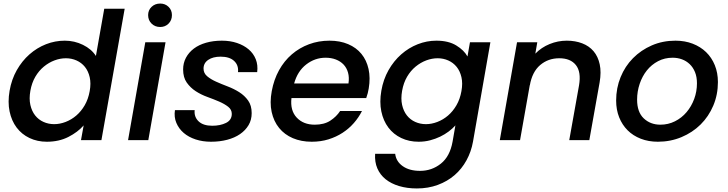

<svg xmlns="http://www.w3.org/2000/svg" viewBox="-20 -789 4098 1081"><path d="M34 -278Q45 -342 74.5 -394Q104 -446 146 -483Q188 -520 239 -540Q290 -560 345 -560Q399 -560 447 -536.5Q495 -513 520 -474L567 -740H682L551 0H436L451 -83Q418 -45 365 -18Q312 9 244 9Q190 9 146 -12Q102 -33 73.5 -71Q45 -109 34 -161.5Q23 -214 34 -278ZM485 -276Q493 -320 485 -354.5Q477 -389 458 -412.5Q439 -436 411 -448.5Q383 -461 351 -461Q319 -461 287 -449Q255 -437 227 -414Q199 -391 179 -357Q159 -323 151 -278Q143 -233 151 -198Q159 -163 178 -139Q197 -115 225 -102.5Q253 -90 285 -90Q317 -90 349.5 -102.5Q382 -115 409.5 -138.5Q437 -162 457 -196.5Q477 -231 485 -276Z M798 -551H912L815 0H701ZM882 -637Q853 -637 833.5 -656Q814 -675 814 -704Q814 -732 833.5 -750.5Q853 -769 882 -769Q910 -769 929 -750.5Q948 -732 948 -704Q948 -675 929 -656Q910 -637 882 -637Z M1397 -152Q1397 -114 1379.5 -84.5Q1362 -55 1331.5 -34Q1301 -13 1259 -2Q1217 9 1168 9Q1121 9 1081.5 -4Q1042 -17 1014.5 -40.5Q987 -64 973 -97Q959 -130 965 -169H1076Q1072 -131 1098 -106Q1124 -81 1175 -81Q1220 -81 1252.5 -97Q1285 -113 1285 -148Q1285 -172 1264.5 -188Q1244 -204 1214 -217Q1184 -230 1148 -243Q1112 -256 1082 -275.5Q1052 -295 1031.5 -324Q1011 -353 1011 -398Q1011 -434 1027 -464Q1043 -494 1071.5 -515.5Q1100 -537 1140.5 -548.5Q1181 -560 1229 -560Q1276 -560 1314.5 -547Q1353 -534 1380 -511Q1407 -488 1420 -455.5Q1433 -423 1428 -383H1320Q1324 -422 1298 -446Q1272 -470 1222 -470Q1179 -470 1152.5 -452Q1126 -434 1126 -403Q1126 -377 1146 -360Q1166 -343 1196 -329.5Q1226 -316 1261.5 -302.5Q1297 -289 1327 -270Q1357 -251 1377 -223Q1397 -195 1397 -152Z M1813 -464Q1753 -464 1704 -426Q1655 -388 1636 -319H1942Q1947 -353 1939.5 -380Q1932 -407 1914.5 -425.5Q1897 -444 1871 -454Q1845 -464 1813 -464ZM2018 -164Q2000 -128 1972.5 -96.5Q1945 -65 1909 -41.5Q1873 -18 1829.5 -4.5Q1786 9 1735 9Q1676 9 1629 -11Q1582 -31 1551.5 -68.5Q1521 -106 1509.5 -158.5Q1498 -211 1510 -276Q1522 -341 1551 -393.5Q1580 -446 1623 -483Q1666 -520 1720 -540Q1774 -560 1835 -560Q1894 -560 1940 -540.5Q1986 -521 2015 -485.5Q2044 -450 2055 -400.5Q2066 -351 2056 -291Q2054 -278 2050.5 -264.5Q2047 -251 2042 -237H1621Q1613 -167 1650.5 -127Q1688 -87 1752 -87Q1805 -87 1839.5 -109.5Q1874 -132 1895 -164Z M2127 -278Q2138 -342 2167.5 -394Q2197 -446 2239 -483Q2281 -520 2332 -540Q2383 -560 2437 -560Q2505 -560 2549 -533Q2593 -506 2612 -471L2626 -551H2741L2643 9Q2633 65 2606.5 113.5Q2580 162 2539.5 197Q2499 232 2445 252Q2391 272 2327 272Q2272 272 2227 258.5Q2182 245 2151 220Q2120 195 2104.5 159Q2089 123 2092 77H2205Q2210 120 2247.5 146.5Q2285 173 2345 173Q2411 173 2462 132.5Q2513 92 2528 9L2544 -83Q2528 -65 2506 -48.5Q2484 -32 2458 -19.5Q2432 -7 2401.5 1Q2371 9 2337 9Q2283 9 2239 -12Q2195 -33 2166.5 -71Q2138 -109 2127 -161.5Q2116 -214 2127 -278ZM2578 -276Q2586 -320 2578 -354.5Q2570 -389 2551 -412.5Q2532 -436 2504 -448.5Q2476 -461 2444 -461Q2412 -461 2380 -449Q2348 -437 2320 -414Q2292 -391 2272 -357Q2252 -323 2244 -278Q2236 -233 2244 -198Q2252 -163 2271 -139Q2290 -115 2318 -102.5Q2346 -90 2378 -90Q2410 -90 2442.5 -102.5Q2475 -115 2502.5 -138.5Q2530 -162 2550 -196.5Q2570 -231 2578 -276Z M3240 -308Q3253 -384 3222.5 -422.5Q3192 -461 3129 -461Q3066 -461 3021 -422.5Q2976 -384 2963 -308V-311L2908 0H2794L2891 -551H3005L2994 -487Q3028 -522 3074.5 -541Q3121 -560 3171 -560Q3219 -560 3258 -545Q3297 -530 3322 -500.5Q3347 -471 3356.5 -427Q3366 -383 3356 -325L3298 0H3185Z M4022 -327Q4022 -256 3996 -194.5Q3970 -133 3924.5 -88Q3879 -43 3817 -17Q3755 9 3684 9Q3631 9 3587.5 -8Q3544 -25 3513.5 -55.5Q3483 -86 3466 -128.5Q3449 -171 3449 -223Q3449 -293 3474 -354.5Q3499 -416 3544 -461.5Q3589 -507 3650 -533.5Q3711 -560 3783 -560Q3836 -560 3880 -543Q3924 -526 3955.5 -495.5Q3987 -465 4004.5 -422Q4022 -379 4022 -327ZM3567 -228Q3567 -158 3604.5 -122.5Q3642 -87 3698 -87Q3742 -87 3780 -106Q3818 -125 3845.5 -157.5Q3873 -190 3888.5 -232Q3904 -274 3904 -320Q3904 -356 3893 -383Q3882 -410 3863 -428Q3844 -446 3819.5 -455Q3795 -464 3767 -464Q3722 -464 3685 -444.5Q3648 -425 3622 -392.5Q3596 -360 3581.5 -317Q3567 -274 3567 -228Z"/></svg>

Font: SVN-Poppins Medium
Style: Italic
Weight: 500
Italic angle: -10°
Designer: Ninad Kale (Devanagari), Jonny Pinhorn (Latin)
Foundry: Indian Type Foundry
Version: Version 3.002 2017; ttfautohint (v1.8.3)